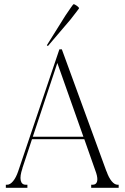

<svg xmlns="http://www.w3.org/2000/svg" viewBox="-20 -894 594 914"><path d="M208 -674.8 203.1 -678.7 291 -819.3Q327.6 -874 330.1 -874Q335.4 -874 345.7 -866.5Q356 -858.9 356.4 -854.5Q355.5 -852.1 315.4 -800.8ZM544.9 -14.6V0H515.6H489.3H462.9H414.1V-14.6H420.9Q437.5 -14.6 441.9 -29.3Q446.3 -43.9 438 -70.3L381.3 -231.4H132.3L86.4 -92.8H86.9Q74.2 -56.2 78.6 -35.4Q83 -14.6 102.5 -14.6H110.4V0H55.7H47.9H40H7.8V-14.6H13.7Q28.3 -14.6 42.2 -31.5Q56.2 -48.3 66.4 -78.1L262.7 -659.2H274.4L486.8 -78.1H487.3Q497.6 -48.3 511.5 -31.5Q525.4 -14.6 540 -14.6ZM377 -243.2 252.9 -594.2 136.2 -243.2Z"/></svg>

Font: Elaris
Style: Regular
Weight: 500
Version: Version 1.0